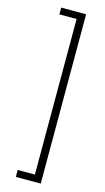

<svg xmlns="http://www.w3.org/2000/svg" viewBox="-142 -856 566 1035"><g transform="rotate(15 141.0 -338.5)"><path d="M202 134H63V95H159V-773H63V-811H202Z"/></g></svg>

Font: DM Sans 9pt ExtraLight
Style: Regular
Weight: 250
Version: Version 4.004;gftools[0.9.30]